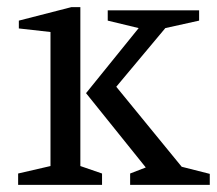

<svg xmlns="http://www.w3.org/2000/svg" viewBox="-20 -520 610 540"><path d="M346 0V-32L390 -49L222 -258L370 -441L283 -462V-491H540V-462L445 -441L307 -276L491 -51L570 -31V0ZM31 0V-32L122 -53V-430L33 -440V-462L181 -500H206V-53L267 -32V0Z"/></svg>

Font: Manuale
Style: Regular
Weight: 400
Designer: Eduardo Tunni / Pablo Cosgaya
Foundry: Eduardo Tunni / Pablo Cosgaya
Version: Version 1.002